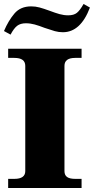

<svg xmlns="http://www.w3.org/2000/svg" viewBox="-24 -945 472 965"><path d="M-4 -789Q18 -841 48.5 -877Q79 -913 133 -913Q154 -913 174.5 -907.5Q195 -902 225 -891Q254 -880 275.5 -874Q297 -868 319 -868Q347 -868 362.5 -880.5Q378 -893 396 -925L428 -907Q381 -783 292 -783Q271 -783 251.5 -788.5Q232 -794 200 -805Q172 -816 150 -822Q128 -828 106 -828Q79 -828 62.5 -815.5Q46 -803 29 -771ZM17 -46H48Q103 -46 103 -85V-614Q103 -654 48 -654H17V-700H386V-654H354Q300 -654 300 -614V-85Q300 -65 313 -55.5Q326 -46 354 -46H386V0H17Z"/></svg>

Font: Taviraj ExtraBold
Style: Regular
Weight: 800
Designer: Katatrad Team
Foundry: CadsonDemak
Version: Version 1.001